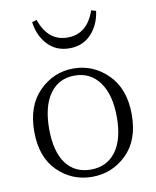

<svg xmlns="http://www.w3.org/2000/svg" viewBox="-89 -859 765 941"><g transform="rotate(-10 294.0 -388.5)"><path d="M465.3 -56.2Q393.6 13.7 293.9 13.7Q194.3 13.7 123 -56.2Q51.8 -126 51.8 -253.9Q51.8 -381.8 123.5 -453.6Q195.3 -525.4 293.9 -525.4Q392.6 -525.4 464.8 -453.6Q537.1 -381.8 537.1 -253.9Q537.1 -126 465.3 -56.2ZM293.9 -22.5Q373 -22.5 418 -82.5Q462.9 -142.6 462.9 -253.9Q462.9 -365.2 417.5 -427.7Q372.1 -490.2 293.9 -490.2Q214.8 -490.2 170.4 -428.2Q126 -366.2 126 -253.9Q126 -141.6 169.9 -82Q213.9 -22.5 293.9 -22.5ZM134.8 -784.2 158.2 -791Q196.3 -679.7 293.9 -679.7Q391.6 -679.7 429.7 -791L453.1 -784.2Q444.3 -715.8 402.3 -670.9Q360.4 -626 293.9 -626Q227.5 -626 185.5 -670.9Q143.6 -715.8 134.8 -784.2Z"/></g></svg>

Font: GenYoMin TW TTF Light
Style: Regular
Weight: 300
Version: Version 1.300